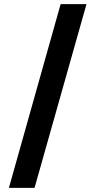

<svg xmlns="http://www.w3.org/2000/svg" viewBox="-20 -797 461 928"><path d="M23 111 273 -777H398L147 111Z"/></svg>

Font: Firefly Display
Style: Bold
Weight: 700
Designer: Colophon Foundry, Jonny Pinhorn
Foundry: Colophon Foundry
Version: Version 1.200; ttfautohint (v1.8.3)